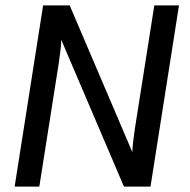

<svg xmlns="http://www.w3.org/2000/svg" viewBox="-20 -688 700 708"><path d="M535 0H437L206 -541Q205 -510 197 -457L125 0H34L139 -668H237L468 -127Q469 -158 477 -211L549 -668H640Z"/></svg>

Font: Rambla
Style: Italic
Weight: 400
Italic angle: -12°
Designer: Martin Sommaruga
Foundry: Martin Sommaruga
Version: Version 1.001